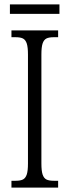

<svg xmlns="http://www.w3.org/2000/svg" viewBox="-20 -852 316 872"><path d="M32 -31H51Q73 -31 84.5 -37Q96 -43 101.5 -59.5Q107 -76 107 -109V-604Q107 -638 101.5 -654.5Q96 -671 84.5 -677Q73 -683 51 -683H32V-714H244V-683H224Q202 -683 190.5 -677Q179 -671 173.5 -654.5Q168 -638 168 -604V-110Q168 -76 173.5 -59.5Q179 -43 190.5 -37Q202 -31 224 -31H244V0H32ZM25 -832H250V-789H25Z"/></svg>

Font: Noto Serif CondLight
Style: Regular
Weight: 300
Width: 3
Designer: Monotype Design Team
Foundry: Monotype Imaging Inc.
Version: Version 1.001